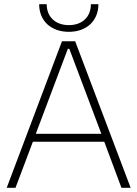

<svg xmlns="http://www.w3.org/2000/svg" viewBox="-20 -897 656 917"><path d="M167 -877C167 -798 223 -745 309 -745C394 -745 450 -798 450 -877H414C414 -816 373 -777 309 -777C245 -777 203 -816 203 -877ZM12 0H54L137 -220H478L560 0H604L339 -700H276ZM151 -258 304 -664H311L464 -258Z"/></svg>

Font: Fixel Text ExtraLight
Style: Regular
Weight: 200
Width: 4
Designer: AlfaBravo + MacPaw
Foundry: Kyrylo Tkachov, Marchela Mozhyna, Serhii Makarenko, Maria Weinstein, Zakhar Kryvoshyya
Version: Version 1.211